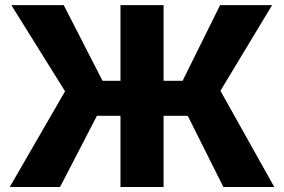

<svg xmlns="http://www.w3.org/2000/svg" viewBox="-20 -748 1136 768"><path d="M634.3 -727.5V0H461.9V-727.5ZM19 0 240.2 -382.8 25.4 -727.5H234.9L390.1 -424.8H710.4L860.4 -727.5H1068.4L861.8 -384.8L1077.1 0H873.5L731 -284.7H367.7L220.2 0Z"/></svg>

Font: Inter 18pt ExtraBold
Style: Regular
Weight: 800
Designer: Rasmus Andersson
Foundry: rsms
Version: Version 4.001;git-66647c0bb